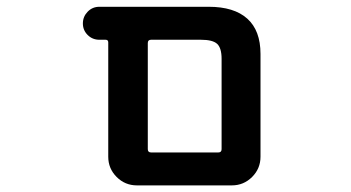

<svg xmlns="http://www.w3.org/2000/svg" viewBox="-20 -568 1040 569"><path d="M385.7 -18.6Q350.6 -18.6 325.7 -43.5Q300.8 -68.4 300.8 -103.5V-442.4Q300.8 -450.2 293 -450.2H274.4Q253.9 -450.2 239.7 -464.4Q225.6 -478.5 225.6 -498.5Q225.6 -518.6 239.7 -533.2Q253.9 -547.9 274.4 -547.9H598.6Q673.8 -547.9 712.9 -512.7Q752 -477.5 752 -408.2V-103.5Q752 -68.4 727.1 -43.5Q702.1 -18.6 667 -18.6ZM627 -116.2Q636.7 -116.2 636.7 -126V-393.6Q636.7 -425.8 623.5 -438Q610.4 -450.2 575.2 -450.2H427.7Q418 -450.2 418 -440.4V-126Q418 -116.2 427.7 -116.2Z"/></svg>

Font: Rounded-X Mgen+ 1m medium
Style: Regular
Weight: 500
Designer: [Source Han Sans]
Ryoko NISHIZUKA  (kana & ideographs); Paul D. Hunt (Latin, Greek & Cyrillic); Wenlong ZHANG  (bopomofo
Version: Version 1.059.20150602